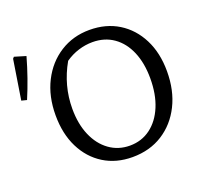

<svg xmlns="http://www.w3.org/2000/svg" viewBox="-116 -801 1027 952"><g transform="rotate(-20 397.5 -325.5)"><path d="M430 9Q344 9 279 -31.5Q214 -72 177.5 -145Q141 -218 141 -316Q141 -416 180 -493Q219 -570 287.5 -613.5Q356 -657 443 -657Q530 -657 595.5 -616.5Q661 -576 698 -503Q735 -430 735 -333Q735 -232 696.5 -155Q658 -78 589.5 -34.5Q521 9 430 9ZM437 -49Q499 -49 546 -84Q593 -119 619 -181.5Q645 -244 645 -328Q645 -409 619.5 -469Q594 -529 547 -562Q500 -595 436 -595Q399 -595 362 -583.5Q325 -572 292 -549Q230 -440 230 -318Q230 -238 256 -177.5Q282 -117 329 -83Q376 -49 437 -49ZM34 -436 6 -443 39 -652 46 -660 106 -642Q76 -535 34 -436Z"/></g></svg>

Font: Piazzolla
Style: Regular
Weight: 400
Designer: Juan Pablo del Peral
Foundry: Huerta Tipografica
Version: Version 1.330